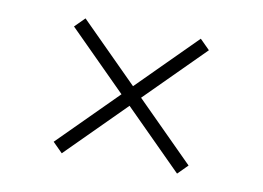

<svg xmlns="http://www.w3.org/2000/svg" viewBox="-49 -502 674 492"><g transform="rotate(10 287.5 -256.5)"><path d="M112 -106 262 -256 112 -406 137.5 -431.5 287.5 -281.5 437.5 -431.5 463 -406 313 -256 463 -106 437.5 -80.5 287.5 -230.5 137.5 -80.5Z"/></g></svg>

Font: Newsreader 72pt Medium
Style: Regular
Weight: 500
Designer: Hugues Gentile
Foundry: Production Type
Version: Version 1.003; ttfautohint (v1.8.3)